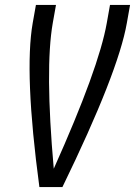

<svg xmlns="http://www.w3.org/2000/svg" viewBox="-20 -755 545 775"><path d="M139 0Q77 -462 112 -662L125 -735H206L193 -662Q161 -479 197 -74Q379 -480 411 -662L424 -735H505L492 -662Q457 -462 232 0Z"/></svg>

Font: Iosevka SS08
Style: Italic
Weight: 400
Italic angle: -10°
Monospace: yes
Designer: Belleve Invis
Foundry: Belleve Invis
Version: 2.1.0; ttfautohint (v1.8.2)